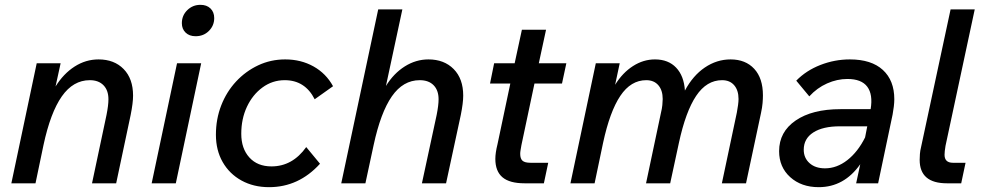

<svg xmlns="http://www.w3.org/2000/svg" viewBox="-20 -759 4067 795"><path d="M27 0 132 -497H231L210 -401Q243 -454 289 -483.5Q335 -513 388 -513Q453 -513 492 -473Q531 -433 531 -363Q531 -333 521 -283L461 0H361L421 -283Q429 -323 429 -348Q429 -385 408.5 -406Q388 -427 352 -427Q283 -427 236 -360Q189 -293 160 -158L127 0Z M733 -663Q733 -695 755.5 -717Q778 -739 810 -739Q836 -739 851.5 -724Q867 -709 867 -684Q867 -653 845 -631Q823 -609 790 -609Q764 -609 748.5 -624Q733 -639 733 -663ZM608 0 713 -497H813L708 0Z M1248 -150 1305 -81Q1217 16 1094 16Q1030 16 980 -11.5Q930 -39 902 -88Q874 -137 874 -201Q874 -266 896 -322.5Q918 -379 957.5 -421.5Q997 -464 1049 -488.5Q1101 -513 1161 -513Q1226 -513 1278 -484Q1330 -455 1359 -402L1283 -348Q1243 -427 1159 -427Q1108 -427 1067 -397Q1026 -367 1002.5 -317Q979 -267 979 -205Q979 -144 1012.5 -107Q1046 -70 1104 -70Q1191 -70 1248 -150Z M1393 0 1546 -720H1646L1578 -403Q1610 -455 1656 -484Q1702 -513 1754 -513Q1819 -513 1858.5 -473Q1898 -433 1898 -363Q1898 -333 1888 -283L1827 0H1727L1788 -283Q1796 -323 1796 -348Q1796 -385 1775.5 -406Q1755 -427 1718 -427Q1649 -427 1602.5 -360Q1556 -293 1527 -158L1493 0Z M2040 -162 2093 -413H2009L2026 -497H2111L2141 -636H2241L2211 -497H2325L2307 -413H2193L2139 -158Q2137 -146 2135.5 -137.5Q2134 -129 2134 -122Q2134 -102 2143.5 -93.5Q2153 -85 2177 -85H2250L2232 0H2152Q2090 0 2060.5 -25Q2031 -50 2031 -101Q2031 -126 2040 -162Z M2342 0 2447 -497H2546L2527 -408Q2558 -458 2601 -485.5Q2644 -513 2692 -513Q2747 -513 2779.5 -479Q2812 -445 2816 -384Q2849 -446 2898.5 -479.5Q2948 -513 3005 -513Q3067 -513 3103 -474Q3139 -435 3139 -364Q3139 -350 3137.5 -332Q3136 -314 3131 -291L3069 0H2969L3031 -293Q3034 -309 3036 -324Q3038 -339 3038 -349Q3038 -385 3020 -406Q3002 -427 2970 -427Q2906 -427 2862.5 -362Q2819 -297 2791 -167L2755 0H2655L2717 -293Q2721 -309 2722.5 -324Q2724 -339 2724 -349Q2724 -385 2706 -406Q2688 -427 2656 -427Q2592 -427 2548.5 -362Q2505 -297 2477 -167L2442 0Z M3525 0 3542 -79Q3475 16 3370 16Q3298 16 3252 -25.5Q3206 -67 3206 -133Q3206 -213 3274.5 -260Q3343 -307 3460 -307H3585Q3595 -368 3571 -400Q3547 -432 3489 -432Q3446 -432 3404.5 -413.5Q3363 -395 3331 -360L3277 -425Q3318 -467 3377 -490Q3436 -513 3499 -513Q3588 -513 3635.5 -469.5Q3683 -426 3683 -348Q3683 -335 3681 -318Q3679 -301 3676 -285L3616 0ZM3396 -62Q3445 -62 3488.5 -96Q3532 -130 3562 -190L3571 -236H3458Q3387 -236 3347.5 -210.5Q3308 -185 3308 -139Q3308 -105 3332 -83.5Q3356 -62 3396 -62Z M3794 -151 3916 -720H4016L3895 -155Q3891 -131 3891 -118Q3891 -85 3926 -85H3978L3960 0H3901Q3788 0 3788 -97Q3788 -108 3789 -121.5Q3790 -135 3794 -151Z"/></svg>

Font: Wix Madefor Text Medium
Style: Italic
Weight: 500
Italic angle: -12°
Designer: Dalton Maag Ltd
Foundry: Dalton Maag Ltd
Version: Version 3.100